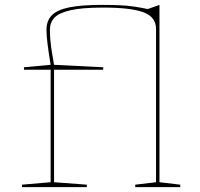

<svg xmlns="http://www.w3.org/2000/svg" viewBox="-20 -765 817 785"><path d="M70 0V-10L187 -20V-480H78V-490L187 -500Q179 -548 174.5 -584.5Q170 -621 170 -643Q170 -680 192 -702.5Q214 -725 263.5 -735Q313 -745 398 -745Q440 -745 471 -743.5Q502 -742 529 -738Q556 -734 584 -728L632 -745V-20L717 -10V0H533V-10L618 -20V-646Q618 -670 606 -687Q594 -704 568.5 -714Q543 -724 501.5 -729Q460 -734 401 -734Q315 -734 267.5 -723Q220 -712 202 -692Q184 -672 184 -643Q184 -624 186 -601Q188 -578 192 -553Q196 -528 201 -500L402 -490V-480H201V-20L335 -10V0Z"/></svg>

Font: Kalnia SemiExpanded Thin
Style: Regular
Weight: 250
Width: 6
Designer: Frida Medrano
Foundry: Frida Medrano
Version: Version 1.105